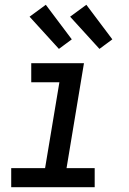

<svg xmlns="http://www.w3.org/2000/svg" viewBox="-20 -785 540 805"><path d="M27 0V-80H169L229 -440H111V-520H332L259 -80H377V0ZM397 -580 274 -715 342 -765 451 -620ZM227 -580 104 -715 172 -765 281 -620Z"/></svg>

Font: Iosevka SS18 Medium
Style: Italic
Weight: 500
Italic angle: -9°
Monospace: yes
Designer: Belleve Invis
Foundry: Belleve Invis
Version: Version 25.1.1; ttfautohint (v1.8.4)